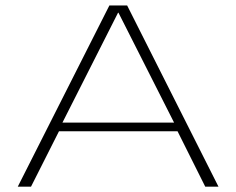

<svg xmlns="http://www.w3.org/2000/svg" viewBox="-20 -698 884 718"><path d="M46.5 0H96L200.5 -207H644L747.5 0H797L455.5 -677.5H389ZM213.5 -239.5 421.5 -650.5H423L631 -239.5Z"/></svg>

Font: Anybody Expanded ExtraLight
Style: Regular
Weight: 250
Width: 7
Version: Version 1.113;gftools[0.9.25]